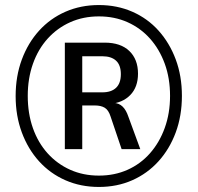

<svg xmlns="http://www.w3.org/2000/svg" viewBox="-20 -733 783 761"><path d="M372 8Q300 8 239.5 -18.5Q179 -45 135 -93.5Q91 -142 66.5 -208Q42 -274 42 -352Q42 -431 66.5 -497Q91 -563 135 -611.5Q179 -660 239.5 -686.5Q300 -713 372 -713Q444 -713 504.5 -686.5Q565 -660 608.5 -611.5Q652 -563 676.5 -497.5Q701 -432 701 -353Q701 -274 676.5 -208Q652 -142 608 -93.5Q564 -45 504 -18.5Q444 8 372 8ZM372 -37Q434 -37 485.5 -60Q537 -83 574.5 -125.5Q612 -168 633 -226Q654 -284 654 -353Q654 -423 633 -480.5Q612 -538 574.5 -580Q537 -622 485.5 -645Q434 -668 372 -668Q310 -668 258.5 -645Q207 -622 169 -580Q131 -538 110.5 -480Q90 -422 90 -353Q90 -283 110.5 -225Q131 -167 169 -125Q207 -83 258.5 -60Q310 -37 372 -37ZM237 -142V-564H395Q458 -564 492.5 -531Q527 -498 527 -441Q527 -388 496.5 -356.5Q466 -325 414 -321L432 -325Q452 -324 466 -310.5Q480 -297 489 -270L536 -142H462L418 -272Q410 -297 395 -306Q380 -315 356 -315H296L306 -324V-142ZM306 -367H386Q421 -367 440 -385Q459 -403 459 -439Q459 -475 440 -492.5Q421 -510 386 -510H306Z"/></svg>

Font: Nunito Sans 10pt SemiCondensed Medium
Style: Regular
Weight: 500
Width: 4
Designer: Vernon Adams
Foundry: Vernon Adams
Version: Version 3.101;gftools[0.9.27]